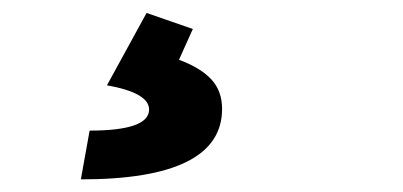

<svg xmlns="http://www.w3.org/2000/svg" viewBox="-20 -44 626 298"><path d="M105.5 234.4 119.1 158.7Q211.4 158.7 211.4 126Q211.4 100.1 146 88.4L207.5 -23.9L279.3 1L257.8 48.8Q291 61 307.9 79.1Q324.7 97.2 324.7 125Q324.7 234.4 105.5 234.4Z"/></svg>

Font: CaskaydiaCove NFP SemiBold
Style: Italic
Weight: 600
Italic angle: -10°
Designer: Aaron Bell
Foundry: Saja Typeworks
Version: Version 2111.001; VTT 6.35;Nerd Fonts 3.1.1